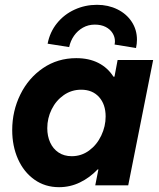

<svg xmlns="http://www.w3.org/2000/svg" viewBox="-20 -777 666 805"><path d="M31.2 -231.4Q31.2 -311.5 65.2 -380.6Q99.1 -449.7 160.4 -491.5Q221.7 -533.2 299.8 -533.2Q353 -533.2 392.3 -513.2Q431.6 -493.2 455.6 -455.6H460L473.1 -525.4H622.1L517.6 0H379.4L392.6 -66.9H389.6Q356 -31.7 314.9 -12Q273.9 7.8 227.5 7.8Q168.9 7.8 124.3 -23.9Q79.6 -55.7 55.4 -110.1Q31.2 -164.6 31.2 -231.4ZM422.9 -288.6Q422.9 -339.4 395.3 -370.1Q367.7 -400.9 320.3 -400.9Q279.8 -400.9 247.3 -378.2Q214.8 -355.5 196.5 -318.4Q178.2 -281.2 178.2 -239.7Q178.2 -206.5 190.2 -179.9Q202.1 -153.3 225.3 -137.7Q248.5 -122.1 280.8 -122.1Q321.3 -122.1 353.8 -146Q386.2 -169.9 404.5 -208.5Q422.9 -247.1 422.9 -288.6ZM461.9 -604Q461.9 -622.1 451.9 -638.2Q441.9 -654.3 422.9 -664.1Q403.8 -673.8 377.4 -673.8Q350.1 -673.8 327.6 -661.1Q305.2 -648.4 290.3 -627Q275.4 -605.5 270 -579.6L179.7 -593.8Q189 -642.6 219 -679.7Q249 -716.8 293 -736.8Q336.9 -756.8 386.7 -756.8Q433.6 -756.8 471.9 -738Q510.3 -719.2 532.2 -685.8Q554.2 -652.3 554.2 -610.4Q554.2 -594.2 550.3 -575.7L460.4 -590.3Q461.9 -597.2 461.9 -604Z"/></svg>

Font: Reddit Sans Chocolate ExBold
Style: Italic
Weight: 800
Italic angle: -11.25°
Designer: Stephen Hutchings
Version: Version 1.013